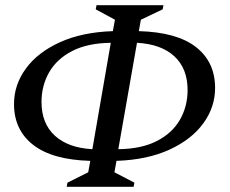

<svg xmlns="http://www.w3.org/2000/svg" viewBox="-20 -700 888 740"><path d="M237 20 240 4 320 -36 328 -80Q182 -84 108 -141.5Q34 -199 34 -299Q34 -373 79.5 -435.5Q125 -498 210.5 -537Q296 -576 415 -580L423 -624L349 -664L352 -680H610L607 -664L523 -624L515 -580Q662 -576 735.5 -518.5Q809 -461 809 -361Q809 -287 763.5 -224.5Q718 -162 632.5 -123Q547 -84 429 -80L421 -36L498 4L495 20ZM703 -353Q703 -436 652 -483Q601 -530 508 -535L436 -125Q525 -126 584.5 -156.5Q644 -187 673.5 -238.5Q703 -290 703 -353ZM140 -307Q140 -224 191.5 -177Q243 -130 336 -125L407 -535Q318 -534 258.5 -503.5Q199 -473 169.5 -421.5Q140 -370 140 -307Z"/></svg>

Font: Spectral Medium
Style: Italic
Weight: 500
Italic angle: -10°
Designer: Jean-Baptiste Levee
Foundry: Production Type
Version: Version 2.001